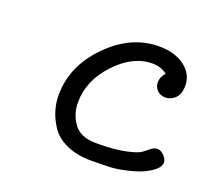

<svg xmlns="http://www.w3.org/2000/svg" viewBox="-85 -539 703 648"><g transform="rotate(20 266.5 -215.5)"><path d="M121.1 -166Q121.1 -270 202.6 -353Q284.2 -436 384.8 -436Q440.9 -436 476.6 -409.4Q512.2 -382.8 512.2 -340.8Q512.2 -310.1 496.6 -295.4Q481 -280.8 461.9 -280.8Q443.8 -280.8 432.4 -292.5Q420.9 -304.2 420.9 -320.8Q420.9 -339.8 436 -356.9Q413.1 -374 383.8 -374Q313 -374 252 -308.6Q190.9 -243.2 190.9 -165Q190.9 -123 214.8 -89.6Q238.8 -56.2 294.9 -56.2H298.8Q359.9 -56.2 399.9 -64.7Q439.9 -73.2 452.4 -82.5Q464.8 -91.8 475.3 -100.3Q485.8 -108.9 497.1 -108.9Q510.3 -108.9 521.7 -96.4Q533.2 -84 533.2 -73.2Q533.2 -58.1 516.1 -43.9Q487.3 -21 443.1 -9.5Q398.9 2 372.6 3.4Q346.2 4.9 298.8 4.9Q248 4.9 210.9 -12Q173.8 -28.8 155.5 -56.4Q137.2 -84 129.2 -111.1Q121.1 -138.2 121.1 -166Z"/></g></svg>

Font: CMU Typewriter Text Variable Width
Style: Italic
Weight: 500
Italic angle: -14.04°
Version: Version 0.7.0